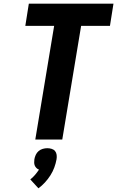

<svg xmlns="http://www.w3.org/2000/svg" viewBox="-20 -755 640 1039"><path d="M171 0 273 -615H117L136 -735H594L575 -615H419L317 0ZM188 264 144 216Q158 205 169.5 191.5Q181 178 191 163Q183 160 177 154Q171 148 168 140.5Q165 133 165 124.5Q165 116 166 107Q168 95 173.5 83Q179 71 189 62.5Q199 54 211.5 50.5Q224 47 236 47Q248 47 259.5 50.5Q271 54 278 62.5Q285 71 286.5 83Q288 95 286 107Q282 129 274 151Q266 173 253 193.5Q240 214 223.5 232Q207 250 188 264Z"/></svg>

Font: Iosevka Heavy Extended
Style: Italic
Weight: 900
Width: 7
Italic angle: -9°
Monospace: yes
Designer: Belleve Invis
Foundry: Belleve Invis
Version: Version 32.5.0; ttfautohint (v1.8.4)